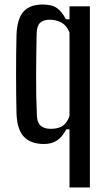

<svg xmlns="http://www.w3.org/2000/svg" viewBox="-20 -628 469 848"><path d="M287 200V-57H273Q254 -22 231 -7Q208 8 174 8Q117 8 86.5 -23Q56 -54 53 -124Q52 -159 51.5 -205.5Q51 -252 51 -302Q51 -352 51.5 -397.5Q52 -443 53 -476Q56 -546 84 -577Q112 -608 169 -608Q210 -608 232 -592Q254 -576 271 -543H287V-600H377V200ZM204 -59Q236 -59 256 -71.5Q276 -84 287 -116V-484Q276 -514 252.5 -527.5Q229 -541 200 -541Q172 -541 157.5 -527.5Q143 -514 142 -482Q140 -398 139.5 -300Q139 -202 143 -117Q144 -87 159.5 -73Q175 -59 204 -59Z"/></svg>

Font: Big Shoulders Text Medium
Style: Regular
Weight: 500
Designer: Patric King
Foundry: XO Type Co
Version: Version 1.000; ttfautohint (v1.8.2)